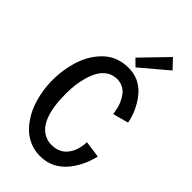

<svg xmlns="http://www.w3.org/2000/svg" viewBox="-299 -1078 1175 1175"><g transform="rotate(45 289.0 -490.0)"><path d="M509.3 -931.6 335.4 -784.7 293 -826.7 452.6 -991.7ZM38.6 -278.3Q30.8 -324.2 30.8 -371.1Q30.8 -418 38.1 -463.4Q45.4 -508.8 59.8 -552Q74.2 -595.2 97.4 -631.6Q120.6 -668 150.4 -695.3Q213.9 -753.4 308.1 -753.4Q427.7 -753.4 497.1 -633.8Q530.8 -575.7 542.5 -514.2V-513.7L440.9 -486.3Q433.1 -538.6 422.4 -562.7Q411.6 -586.9 400.9 -603.3Q390.1 -619.6 377.4 -630.4Q347.2 -655.3 308.8 -655.3Q270.5 -655.3 243.2 -637.9Q215.8 -620.6 198.2 -592.5Q180.7 -564.5 168.9 -526.9Q147.5 -457.5 147.5 -370.6Q147.5 -140.1 256.8 -95.2Q280.3 -85.4 306.6 -85.4Q333 -85.4 353.8 -92.3Q374.5 -99.1 388.7 -110.1Q402.8 -121.1 413.8 -136.2Q424.8 -151.4 431.4 -166.7Q438 -182.1 441.9 -198.2Q449.2 -226.6 449.2 -251L558.1 -235.8Q536.1 -142.1 481.4 -73.2Q412.1 12.7 307.1 12.7Q178.2 12.7 99.6 -109.9Q55.2 -178.7 38.6 -278.3Z"/></g></svg>

Font: News Cycle
Style: Bold
Weight: 700
Version: Version 0.5.1